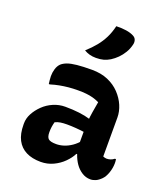

<svg xmlns="http://www.w3.org/2000/svg" viewBox="-148 -915 896 1029"><g transform="rotate(20 300.0 -401.0)"><path d="M510 -354Q510 -332 510 -310Q510 -288 510 -266.5Q510 -245 510 -223Q510 -201 510 -179Q510 -167 510 -155.5Q510 -144 510 -132Q514 -130 520 -128.5Q526 -127 530 -127Q541 -127 552 -130.5Q563 -134 573 -142H579Q580 -136 580.5 -131.5Q581 -127 581 -120Q581 -92 571.5 -64.5Q562 -37 547 -22Q531 -6 516 0.5Q501 7 486 7Q460 7 437.5 -7.5Q415 -22 399.5 -44.5Q384 -67 375 -94Q366 -121 366 -145Q366 -168 366 -190.5Q366 -213 366 -233Q366 -257 368 -282Q370 -307 374.5 -335Q379 -363 385 -396Q366 -405 347.5 -410Q329 -415 308.5 -417Q288 -419 263 -419Q233 -419 208 -416.5Q183 -414 159 -409.5Q135 -405 109 -397H103Q102 -406 100.5 -417.5Q99 -429 99 -441Q99 -462 105 -482Q111 -502 124 -515Q136 -526 156 -533.5Q176 -541 210 -544.5Q244 -548 295 -548Q347 -548 386.5 -531Q426 -514 453.5 -485Q481 -456 495.5 -422Q510 -388 510 -354ZM194 -155Q194 -128 205.5 -118Q217 -108 250 -108Q271 -108 293 -115Q315 -122 337 -137Q359 -152 379 -177L387 -96H370Q357 -70 332.5 -45.5Q308 -21 275 -5.5Q242 10 204 10Q155 10 120.5 -7.5Q86 -25 68 -59.5Q50 -94 50 -147V-154Q50 -182 64.5 -209.5Q79 -237 103.5 -261Q128 -285 160.5 -299Q193 -313 228 -313Q271 -313 307.5 -308.5Q344 -304 371 -295.5Q398 -287 409 -276Q415 -271 420 -262Q425 -253 428 -240Q431 -227 431 -208Q404 -215 375.5 -219Q347 -223 320 -225Q293 -227 269 -227Q248 -227 232 -224.5Q216 -222 202 -215Q198 -200 196 -186.5Q194 -173 194 -157ZM337 -812Q369 -813 394.5 -809Q420 -805 437 -796Q451 -789 455 -776Q459 -763 455 -749Q449 -724 436 -702.5Q423 -681 406.5 -664.5Q390 -648 371 -636Q353 -625 334.5 -620Q316 -615 292 -615Q272 -615 255.5 -619.5Q239 -624 224 -633Q255 -661 276.5 -687.5Q298 -714 313 -744Q328 -774 337 -812Z"/></g></svg>

Font: Recursive Monospace Casual
Style: Bold
Weight: 700
Version: Version 1.047